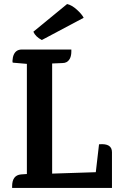

<svg xmlns="http://www.w3.org/2000/svg" viewBox="-20 -930 599 950"><path d="M534 -177V0H40V-8Q40 -63 84 -67L113 -69V-614L43 -620Q40 -626 44 -647Q53 -685 88 -685H333V-676Q333 -637 310 -623Q301 -618 289 -618L240 -616H238V-71L454 -78L470 -216Q534 -222 534 -177ZM394 -842 187 -732Q156 -748 145 -773L312 -910Q335 -905 360 -882.5Q385 -860 394 -842Z"/></svg>

Font: Karma
Style: Bold
Weight: 700
Designer: Joana Correia
Foundry: Indian Type Foundry
Version: Version 1.202;PS 1.0;hotconv 1.0.78;makeotf.lib2.5.61930; tt